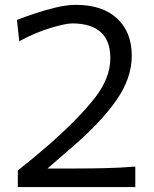

<svg xmlns="http://www.w3.org/2000/svg" viewBox="-20 -754 621 774"><path d="M51.8 0V-66.9Q84 -92.3 116.5 -119.1Q148.9 -146 181.6 -174.3Q295.4 -274.9 360.1 -356.4Q424.8 -438 424.8 -519.5Q424.8 -658.2 272.5 -659.7Q245.6 -659.7 185.3 -641.8Q125 -624 57.6 -587.9L48.3 -673.8Q77.6 -685.1 119.4 -699.2Q161.1 -713.4 205.3 -723.9Q249.5 -734.4 285.6 -734.4Q393.6 -734.4 452.4 -679.2Q511.2 -624 511.2 -529.3Q511.2 -439 449 -349.6Q386.7 -260.3 267.1 -157.7L171.4 -74.7H283.7Q343.8 -74.7 404.8 -76.2Q465.8 -77.6 525.4 -82.5V0Z"/></svg>

Font: Pinar DS3-Regular
Style: Regular
Weight: 400
Designer: Amin Abedi
Version: Version 2.000